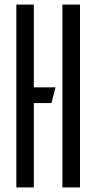

<svg xmlns="http://www.w3.org/2000/svg" viewBox="-20 -820 421 840"><path d="M51.5 0V-800H128V-438H223L205 -369H128V0ZM253 0V-800H330V0Z"/></svg>

Font: Big Shoulders Stencil Display Medium
Style: Regular
Weight: 500
Designer: Patric King
Foundry: XO Type Co
Version: Version 1.000